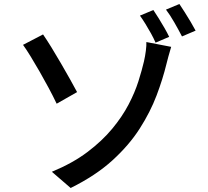

<svg xmlns="http://www.w3.org/2000/svg" viewBox="-20 -880 1040 959"><path d="M239 -22Q343 -65 416.5 -120.5Q490 -176 540.5 -237Q591 -298 622.5 -358.5Q654 -419 671.5 -474.5Q689 -530 699 -573Q705 -599 708.5 -626.5Q712 -654 711 -670L835 -646Q828 -624 821 -597.5Q814 -571 811 -559Q793 -485 762 -403Q731 -321 678 -238Q625 -155 541.5 -79Q458 -3 333 59ZM195 -708Q213 -682 236.5 -644Q260 -606 284.5 -563.5Q309 -521 330.5 -483Q352 -445 365 -420L263 -362Q246 -398 223.5 -440Q201 -482 177.5 -523Q154 -564 132.5 -599Q111 -634 95 -656ZM746 -830Q758 -812 773 -788Q788 -764 802 -739.5Q816 -715 825 -696L757 -667Q748 -688 734.5 -712.5Q721 -737 706.5 -760.5Q692 -784 679 -802ZM876 -860Q888 -842 903 -818.5Q918 -795 932.5 -770.5Q947 -746 957 -727L889 -698Q873 -729 851 -767.5Q829 -806 809 -832Z"/></svg>

Font: Noto Sans JP Thin Medium
Style: Regular
Weight: 500
Version: Version 2.004-H2;hotconv 1.0.118;makeotfexe 2.5.65603